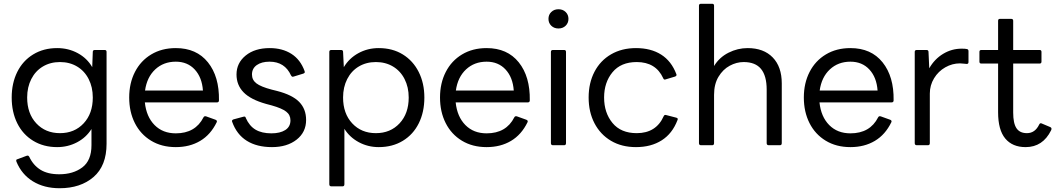

<svg xmlns="http://www.w3.org/2000/svg" viewBox="-20 -770 5602 1018"><path d="M67 87Q66 85 66 81Q66 75 73 74L121 56Q123 55 126 55Q132 55 135 61Q156 106 194.5 130Q233 154 294 154Q368 154 416.5 117.5Q465 81 465 0V-86Q437 -41 388.5 -15.5Q340 10 283 10Q211 10 156 -23.5Q101 -57 71.5 -116.5Q42 -176 42 -253Q42 -329 71.5 -388.5Q101 -448 156 -481.5Q211 -515 283 -515Q343 -515 392.5 -488Q442 -461 469 -414L472 -495Q472 -505 483 -505H535Q545 -505 545 -495V-8Q545 109 476 168.5Q407 228 296 228Q214 228 154.5 191.5Q95 155 67 87ZM472 -253Q472 -308 450 -351Q428 -394 388.5 -417.5Q349 -441 298 -441Q247 -441 207.5 -417.5Q168 -394 146 -351Q124 -308 124 -253Q124 -168 172.5 -116Q221 -64 298 -64Q375 -64 423.5 -116Q472 -168 472 -253Z M665 -253Q665 -329 695.5 -388.5Q726 -448 782 -481.5Q838 -515 912 -515Q1022 -515 1082.5 -439.5Q1143 -364 1141 -238Q1141 -227 1130 -227H748Q756 -151 799.5 -107Q843 -63 912 -63Q1016 -63 1059 -148Q1063 -156 1073 -153L1123 -135Q1128 -133 1129.5 -129.5Q1131 -126 1129 -122Q1097 -56 1041.5 -23Q986 10 912 10Q837 10 781 -24Q725 -58 695 -117.5Q665 -177 665 -253ZM749 -290H1056Q1051 -360 1012.5 -401.5Q974 -443 912 -443Q847 -443 803 -402Q759 -361 749 -290Z M1211 -124 1210 -128Q1210 -134 1218 -137L1270 -151Q1272 -152 1275 -152Q1282 -152 1283 -145Q1302 -102 1335 -82.5Q1368 -63 1419 -63Q1465 -63 1492.5 -80.5Q1520 -98 1520 -132Q1520 -161 1497 -178.5Q1474 -196 1421 -211L1391 -219Q1309 -242 1271.5 -280.5Q1234 -319 1234 -375Q1234 -436 1282.5 -475.5Q1331 -515 1410 -515Q1477 -515 1525 -484.5Q1573 -454 1595 -393Q1596 -391 1596 -388Q1596 -385 1594 -383Q1592 -381 1589 -380L1537 -364Q1535 -363 1532 -363Q1527 -363 1523 -370Q1490 -443 1409 -443Q1367 -443 1341.5 -425Q1316 -407 1316 -375Q1316 -346 1339.5 -328Q1363 -310 1420 -295L1448 -288Q1530 -267 1566.5 -229.5Q1603 -192 1603 -134Q1603 -69 1552.5 -29.5Q1502 10 1422 10Q1342 10 1288.5 -23.5Q1235 -57 1211 -124Z M1737 218Q1726 218 1726 207V-495Q1726 -505 1737 -505H1788Q1799 -505 1799 -495L1803 -414Q1831 -461 1880 -488Q1929 -515 1988 -515Q2061 -515 2115.5 -481.5Q2170 -448 2200 -388.5Q2230 -329 2230 -253Q2230 -176 2200.5 -116.5Q2171 -57 2116 -23.5Q2061 10 1988 10Q1931 10 1882.5 -16Q1834 -42 1806 -87V207Q1806 218 1796 218ZM2147 -253Q2147 -308 2125 -351Q2103 -394 2063.5 -417.5Q2024 -441 1973 -441Q1922 -441 1882.5 -417.5Q1843 -394 1821 -351Q1799 -308 1799 -253Q1799 -168 1847.5 -116Q1896 -64 1973 -64Q2050 -64 2098.5 -116Q2147 -168 2147 -253Z M2313 -253Q2313 -329 2343.5 -388.5Q2374 -448 2430 -481.5Q2486 -515 2560 -515Q2670 -515 2730.5 -439.5Q2791 -364 2789 -238Q2789 -227 2778 -227H2396Q2404 -151 2447.5 -107Q2491 -63 2560 -63Q2664 -63 2707 -148Q2711 -156 2721 -153L2771 -135Q2776 -133 2777.5 -129.5Q2779 -126 2777 -122Q2745 -56 2689.5 -23Q2634 10 2560 10Q2485 10 2429 -24Q2373 -58 2343 -117.5Q2313 -177 2313 -253ZM2397 -290H2704Q2699 -360 2660.5 -401.5Q2622 -443 2560 -443Q2495 -443 2451 -402Q2407 -361 2397 -290Z M2888 -670Q2888 -692 2903 -706.5Q2918 -721 2941 -721Q2964 -721 2979 -706.5Q2994 -692 2994 -670Q2994 -648 2979 -633.5Q2964 -619 2941 -619Q2918 -619 2903 -633.5Q2888 -648 2888 -670ZM2912 0Q2901 0 2901 -11V-495Q2901 -505 2912 -505H2971Q2981 -505 2981 -495V-11Q2981 0 2971 0Z M3101 -253Q3101 -330 3132 -389.5Q3163 -449 3220 -482Q3277 -515 3352 -515Q3431 -515 3485.5 -480.5Q3540 -446 3566 -377L3567 -373Q3567 -367 3559 -364L3509 -349L3505 -348Q3499 -348 3496 -356Q3457 -441 3356 -441Q3272 -441 3227.5 -387Q3183 -333 3183 -253Q3183 -172 3227.5 -118Q3272 -64 3356 -64Q3459 -64 3499 -154Q3503 -163 3512 -160L3566 -146Q3577 -143 3572 -133Q3545 -62 3488.5 -26Q3432 10 3352 10Q3276 10 3219.5 -23.5Q3163 -57 3132 -116.5Q3101 -176 3101 -253Z M3697 0Q3686 0 3686 -11V-740Q3686 -750 3697 -750H3756Q3766 -750 3766 -740V-420Q3794 -466 3842.5 -490.5Q3891 -515 3944 -515Q4029 -515 4077 -465.5Q4125 -416 4125 -328V-11Q4125 0 4115 0H4056Q4045 0 4045 -11V-295Q4045 -368 4015 -404.5Q3985 -441 3923 -441Q3885 -441 3849 -421.5Q3813 -402 3789.5 -363Q3766 -324 3766 -267V-11Q3766 0 3756 0Z M4242 -253Q4242 -329 4272.5 -388.5Q4303 -448 4359 -481.5Q4415 -515 4489 -515Q4599 -515 4659.5 -439.5Q4720 -364 4718 -238Q4718 -227 4707 -227H4325Q4333 -151 4376.5 -107Q4420 -63 4489 -63Q4593 -63 4636 -148Q4640 -156 4650 -153L4700 -135Q4705 -133 4706.5 -129.5Q4708 -126 4706 -122Q4674 -56 4618.5 -23Q4563 10 4489 10Q4414 10 4358 -24Q4302 -58 4272 -117.5Q4242 -177 4242 -253ZM4326 -290H4633Q4628 -360 4589.5 -401.5Q4551 -443 4489 -443Q4424 -443 4380 -402Q4336 -361 4326 -290Z M4841 0Q4830 0 4830 -11V-495Q4830 -505 4841 -505H4892Q4903 -505 4903 -495L4907 -408Q4935 -457 4980.5 -484.5Q5026 -512 5079 -512Q5099 -512 5106 -510Q5115 -509 5115 -499V-441Q5115 -431 5106 -431Q5100 -431 5089.5 -432.5Q5079 -434 5070 -434Q5029 -434 4992 -413Q4955 -392 4932.5 -355Q4910 -318 4910 -274V-11Q4910 0 4900 0Z M5272 -175V-433H5183Q5173 -433 5173 -443V-495Q5173 -505 5183 -505H5272V-660Q5272 -670 5282 -670H5341Q5352 -670 5352 -660V-505H5492Q5502 -505 5502 -495V-443Q5502 -433 5492 -433H5352V-173Q5352 -116 5369.5 -90Q5387 -64 5425 -64Q5468 -64 5490 -110Q5495 -120 5504 -115L5549 -96Q5559 -91 5553 -79Q5509 10 5418 10Q5348 10 5310 -35.5Q5272 -81 5272 -175Z"/></svg>

Font: LINE Seed Sans TH
Style: Regular
Weight: 400
Designer: Dalton Maag Ltd | Thai characters by Cadson Demak Co.,Ltd.
Foundry: Dalton Maag Ltd
Version: Version 1.002